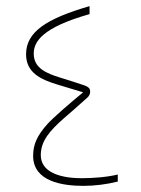

<svg xmlns="http://www.w3.org/2000/svg" viewBox="-20 -606 460 626"><path d="M364 -14V-37C328 -28 279 -25 247 -25C165 -25 113 -50 113 -100C113 -145 140 -178 189 -221C199 -230 209 -238 219 -247C234 -260 249 -274 264 -287C270 -292 274 -299 274 -307C274 -316 271 -322 254 -328C228 -337 202 -345 176 -353C131 -367 90 -384 90 -431C90 -470 117 -516 272 -560V-586C131 -545 65 -502 65 -429C65 -369 113 -347 165 -331C194 -322 222 -314 251 -305C206 -268 153 -222 135 -202C101 -164 88 -135 88 -98C88 -14 184 0 252 0C289 0 328 -5 364 -14Z"/></svg>

Font: Noto Sans Syriac Eastern Thin
Style: Regular
Weight: 100
Designer: Patrick Giasson and the Monotype Design Team
Foundry: Monotype Imaging Inc.
Version: Version 3.001